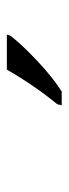

<svg xmlns="http://www.w3.org/2000/svg" viewBox="160 -966 200 560"><g transform="rotate(-90 260.0 -686.0)"><path d="M236 -619Q291 -686 337 -766H439L436 -756Q411 -723 362 -677Q313 -631 273 -606H233Z"/></g></svg>

Font: Noto Serif Narrow
Style: Italic
Weight: 400
Width: 4
Italic angle: -12°
Designer: Monotype Design Team
Foundry: Monotype Imaging Inc.
Version: Version 1.001